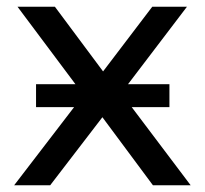

<svg xmlns="http://www.w3.org/2000/svg" viewBox="-20 -550 609 570"><path d="M434 0 284 -202 129 0H22L200 -232H87V-300H204L32 -530H143L286 -338L432 -530H535L360 -300H483V-232H371L546 0Z"/></svg>

Font: Montserrat Alternates Medium
Style: Regular
Weight: 500
Designer: Julieta Ulanovsky
Foundry: Julieta Ulanovsky
Version: Version 7.200